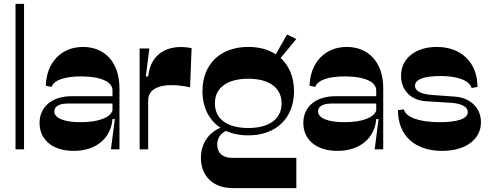

<svg xmlns="http://www.w3.org/2000/svg" viewBox="-20 -770 2528 990"><path d="M60 0H104V-750H60Z M552 0H596V-316C596 -444 524 -528 408 -528C296 -528 220 -448 216 -328L246 -322C258 -358 316 -376 398 -376C500 -376 560 -348 560 -304V-274H350C249 -274 184 -220 184 -136C184 -48 253 8 360 8C474 8 552 -56 560 -156H572ZM260 -196C260 -221 285 -236 328 -236H560V-200C548 -164 489 -140 396 -140C310 -140 260 -161 260 -196Z M700 0H744V-253C744 -321 824 -348 960 -320L968 -522C844 -546 756 -492 744 -376H732L750 -520H700Z M1260 -72C1404 -72 1496 -161 1496 -300C1496 -372 1471 -431 1427 -471L1508 -569L1460 -592L1402 -490C1364 -515 1316 -528 1260 -528C1116 -528 1024 -439 1024 -300C1024 -216 1058 -150 1117 -111C1055 -86 1016 -29 1016 44C1016 139 1080 200 1180 200H1508V44H1176C1128 44 1100 18 1100 -24C1100 -55 1116 -81 1145 -95C1178 -80 1217 -72 1260 -72ZM1088 -237C1088 -317 1151 -364 1260 -364C1369 -364 1432 -317 1432 -237C1432 -157 1369 -110 1260 -110C1151 -110 1088 -157 1088 -237Z M1912 0H1956V-316C1956 -444 1884 -528 1768 -528C1656 -528 1580 -448 1576 -328L1606 -322C1618 -358 1676 -376 1758 -376C1860 -376 1920 -348 1920 -304V-274H1710C1609 -274 1544 -220 1544 -136C1544 -48 1613 8 1720 8C1834 8 1912 -56 1920 -156H1932ZM1620 -196C1620 -221 1645 -236 1688 -236H1920V-200C1908 -164 1849 -140 1756 -140C1670 -140 1620 -161 1620 -196Z M2260 8C2379 8 2460 -50 2460 -140C2460 -212 2407 -266 2324 -272L2212 -280C2152 -284 2120 -300 2120 -328C2120 -361 2168 -378 2252 -378C2338 -378 2400 -356 2412 -316L2442 -322C2442 -446 2360 -528 2232 -528C2124 -528 2048 -470 2048 -380C2048 -305 2098 -253 2176 -248L2304 -240C2362 -236 2392 -219 2392 -192C2392 -158 2340 -140 2248 -140C2144 -140 2074 -164 2062 -206L2032 -202C2032 -70 2120 8 2260 8Z"/></svg>

Font: Ribes
Style: Bold
Weight: 900
Designer: Luigi Gorlero
Foundry: Collletttivo
Version: Version 2.100;Glyphs 3.1.2 (3151)